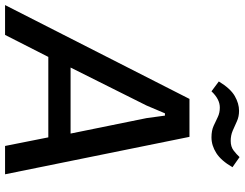

<svg xmlns="http://www.w3.org/2000/svg" viewBox="-166 -843 967 759"><g transform="rotate(90 317.5 -463.5)"><path d="M-42 0 329 -729H479L627 0H515L481 -171H163L76 0ZM205 -259H466L405 -559L395 -632H386L355 -559ZM481 -816Q454 -816 435.5 -824.5Q417 -833 400.5 -841Q384 -849 363 -849Q330 -849 299 -816L260 -845Q288 -891 317.5 -908Q347 -925 376 -925Q399 -925 417.5 -916.5Q436 -908 454.5 -900Q473 -892 495 -892Q518 -892 533 -903.5Q548 -915 559 -927L599 -899Q573 -854 543 -835Q513 -816 481 -816Z"/></g></svg>

Font: Hubot Sans Medium
Style: Italic
Weight: 500
Italic angle: -10°
Designer: Deni Anggara
Foundry: GitHub
Version: Version 1.001; ttfautohint (v1.8.4.7-5d5b);gftools[0.9.31]